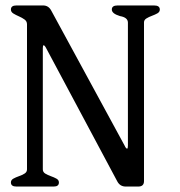

<svg xmlns="http://www.w3.org/2000/svg" viewBox="-20 -684 661 704"><path d="M566 -649Q566 -640 557 -635Q548 -630 537 -626Q526 -622 517 -616.5Q508 -611 508 -602V-20Q508 0 487 0H441Q420 0 410 -19L150 -506Q144 -518 140 -518Q137 -518 137 -508V-63Q137 -53 146 -47.5Q155 -42 166.5 -38Q178 -34 187 -29Q196 -24 196 -15Q196 0 177 0H40Q20 0 20 -15Q20 -24 29 -29Q38 -34 49.5 -38Q61 -42 70 -47.5Q79 -53 79 -63V-595Q79 -606 70 -612.5Q61 -619 49.5 -624Q38 -629 29 -634.5Q20 -640 20 -649Q20 -664 40 -664H138Q158 -664 168 -645L437 -150Q442 -139 446 -139Q449 -139 449 -150V-601Q449 -620 420 -625Q390 -634 390 -649Q390 -664 411 -664H545Q566 -664 566 -649Z"/></svg>

Font: Jura
Style: Regular
Weight: 400
Designer: Ed Merritt
Foundry: Ten by Twenty
Version: Version 1.007